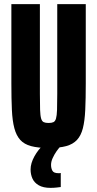

<svg xmlns="http://www.w3.org/2000/svg" viewBox="-20 -708 471 929"><path d="M215 8Q164 8 130.5 -1Q97 -10 78 -31Q59 -52 49.5 -87.5Q40 -123 37.5 -176.5Q35 -230 35 -304V-688H173V-254Q173 -205 174 -176.5Q175 -148 179 -134.5Q183 -121 191.5 -117Q200 -113 215 -113Q230 -113 238.5 -117Q247 -121 251 -134.5Q255 -148 256 -176.5Q257 -205 257 -254V-688H395V-304Q395 -230 392.5 -176.5Q390 -123 381 -87.5Q372 -52 352.5 -31Q333 -10 300 -1Q267 8 215 8ZM224 201Q189 201 167.5 188.5Q146 176 137 156Q128 136 128 112Q128 82 146.5 48.5Q165 15 193 -10L273 0Q264 9 253.5 24Q243 39 235 56.5Q227 74 227 90Q227 106 233.5 118Q240 130 263 130Q265 130 267.5 130Q270 130 274 129V197Q265 198 253 199.5Q241 201 224 201Z"/></svg>

Font: Saira ExtraCondensed ExtraBold
Style: Regular
Weight: 800
Width: 2
Designer: Hector Gatti with collaboration of the Omnibus-Type team
Foundry: Omnibus-Type
Version: Version 1.101